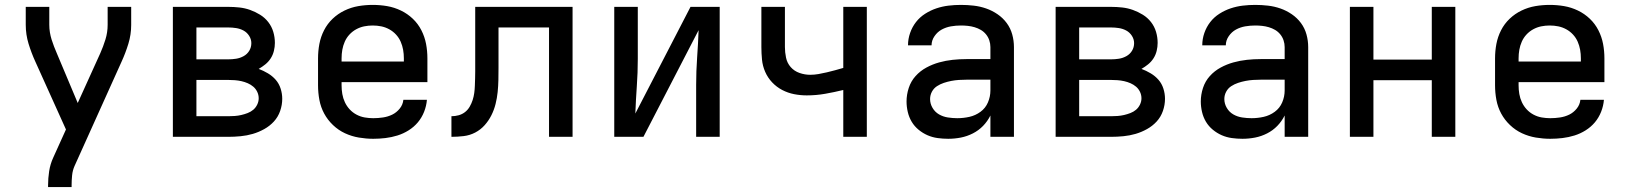

<svg xmlns="http://www.w3.org/2000/svg" viewBox="-20 -558 6640 783"><path d="M176 205V198Q176 169 180.5 140Q185 111 197 85L249 -30L124 -307Q108 -342 96.5 -379.5Q85 -417 85 -457V-530H181V-457Q181 -441 183.5 -426Q186 -411 190.5 -396.5Q195 -382 200.5 -368Q206 -354 212 -340L297 -138L389 -341Q401 -368 410 -397Q419 -426 419 -457V-530H515V-456Q515 -417 503.5 -379.5Q492 -342 476 -307L284 119Q276 137 274 157.5Q272 178 272 198V205Z M685 0V-530H911Q934 -530 956.5 -527.5Q979 -525 1000 -517.5Q1021 -510 1040.5 -498Q1060 -486 1074 -468Q1088 -450 1094.5 -428Q1101 -406 1101 -383Q1101 -367 1097 -350.5Q1093 -334 1084 -320Q1075 -306 1062 -295.5Q1049 -285 1035 -277Q1054 -270 1072.5 -259Q1091 -248 1104.5 -232.5Q1118 -217 1124.5 -196.5Q1131 -176 1131 -155Q1131 -130 1122.5 -105.5Q1114 -81 1097 -62.5Q1080 -44 1057.5 -31.5Q1035 -19 1011 -12Q987 -5 961.5 -2.5Q936 0 911 0ZM781 -316H911Q927 -316 943 -318.5Q959 -321 973.5 -329Q988 -337 996.5 -351Q1005 -365 1005 -382Q1005 -382 1005 -382Q1005 -382 1005 -382Q1005 -398 996 -412Q987 -426 973 -433.5Q959 -441 943 -443.5Q927 -446 911 -446H781ZM781 -84H911Q924 -84 937.5 -85Q951 -86 964 -89Q977 -92 990 -97Q1003 -102 1013 -110.5Q1023 -119 1029 -131.5Q1035 -144 1035 -157Q1035 -171 1029 -183.5Q1023 -196 1013 -204.5Q1003 -213 990.5 -218.5Q978 -224 964.5 -227Q951 -230 937.5 -231Q924 -232 911 -232H781Z M1502 8Q1473 8 1443.5 3Q1414 -2 1387 -14.5Q1360 -27 1338 -48Q1316 -69 1302 -95Q1288 -121 1282.5 -150.5Q1277 -180 1277 -210V-320Q1277 -350 1282.5 -379Q1288 -408 1301.5 -434.5Q1315 -461 1336.5 -481.5Q1358 -502 1385 -515Q1412 -528 1441 -533Q1470 -538 1500 -538Q1530 -538 1559 -533Q1588 -528 1615 -515Q1642 -502 1663.5 -481.5Q1685 -461 1698.5 -434.5Q1712 -408 1717.5 -379Q1723 -350 1723 -320V-223H1373V-210Q1373 -192 1376 -174.5Q1379 -157 1386.5 -141Q1394 -125 1406 -112Q1418 -99 1434 -90.5Q1450 -82 1467.5 -79Q1485 -76 1502 -76Q1522 -76 1542 -79Q1562 -82 1579.5 -90.5Q1597 -99 1610 -115Q1623 -131 1625 -151H1721Q1719 -126 1709.5 -102Q1700 -78 1684 -59Q1668 -40 1646.5 -26.5Q1625 -13 1601 -5.5Q1577 2 1552 5Q1527 8 1502 8ZM1373 -307H1627V-320Q1627 -338 1624 -355Q1621 -372 1614 -388Q1607 -404 1595 -417Q1583 -430 1567.5 -438.5Q1552 -447 1535 -450.5Q1518 -454 1500 -454Q1482 -454 1465 -450.5Q1448 -447 1432.5 -438.5Q1417 -430 1405 -417Q1393 -404 1386 -388Q1379 -372 1376 -355Q1373 -338 1373 -320Z M1821 0V-84Q1836 -84 1850.5 -88Q1865 -92 1876.5 -101Q1888 -110 1895.5 -123Q1903 -136 1907.5 -150Q1912 -164 1914 -178.5Q1916 -193 1916.5 -208Q1917 -223 1917.5 -237.5Q1918 -252 1918 -267Q1918 -271 1918 -275Q1918 -279 1918 -283V-530H2315V0H2219V-446H2013V-283Q2013 -283 2013 -283Q2013 -283 2013 -283V-282Q2013 -257 2012.5 -232Q2012 -207 2009.5 -182.5Q2007 -158 2001 -134Q1995 -110 1984 -88Q1973 -66 1956.5 -47.5Q1940 -29 1918 -17.5Q1896 -6 1871 -3Q1846 0 1821 0Z M2485 0V-530H2581V-318Q2581 -262 2577 -206Q2573 -150 2571 -95L2796 -530H2915V0H2819V-212Q2819 -268 2823 -324Q2827 -380 2829 -435L2604 0Z M3419 0V-191Q3382 -182 3345 -175.5Q3308 -169 3270 -169Q3244 -169 3218.5 -174Q3193 -179 3170 -191Q3147 -203 3129 -222Q3111 -241 3100.5 -265Q3090 -289 3087.5 -315Q3085 -341 3085 -366V-530H3181V-366Q3181 -345 3185.5 -323Q3190 -301 3204.5 -284.5Q3219 -268 3240.5 -260.5Q3262 -253 3284 -253Q3301 -253 3318 -256Q3335 -259 3352 -263Q3369 -267 3385.5 -271.5Q3402 -276 3419 -281V-530H3515V0Z M3847 8Q3825 8 3803.5 5Q3782 2 3762.5 -6.5Q3743 -15 3726 -29Q3709 -43 3698 -61.5Q3687 -80 3682 -101.5Q3677 -123 3677 -144Q3677 -172 3686 -199.5Q3695 -227 3714 -248Q3733 -269 3758 -282.5Q3783 -296 3810 -303.5Q3837 -311 3865 -314Q3893 -317 3921 -317H4019V-366Q4019 -380 4014.5 -393.5Q4010 -407 4001 -418Q3992 -429 3980 -436Q3968 -443 3954.5 -447Q3941 -451 3927 -452.5Q3913 -454 3899 -454Q3878 -454 3858 -450.5Q3838 -447 3820.5 -437.5Q3803 -428 3791 -410.5Q3779 -393 3779 -373Q3779 -373 3779 -373Q3779 -373 3779 -373H3683Q3683 -373 3683 -373Q3683 -373 3683 -374Q3683 -399 3691.5 -423.5Q3700 -448 3715.5 -468Q3731 -488 3753 -502Q3775 -516 3799 -524Q3823 -532 3848 -535Q3873 -538 3899 -538Q3925 -538 3951 -535Q3977 -532 4001.5 -523.5Q4026 -515 4048 -500Q4070 -485 4085.5 -464Q4101 -443 4108 -417.5Q4115 -392 4115 -366V0H4019V-87Q4007 -63 3989 -44.5Q3971 -26 3947.5 -14Q3924 -2 3898.5 3Q3873 8 3847 8ZM3884 -76Q3909 -76 3933.5 -81.5Q3958 -87 3978.5 -102Q3999 -117 4009 -140.5Q4019 -164 4019 -189V-233H3921Q3906 -233 3890.5 -232Q3875 -231 3859.5 -228Q3844 -225 3829 -220Q3814 -215 3801 -206.5Q3788 -198 3780.5 -184Q3773 -170 3773 -154Q3773 -135 3783 -118Q3793 -101 3809.5 -91.5Q3826 -82 3845.5 -79Q3865 -76 3884 -76Z M4285 0V-530H4511Q4534 -530 4556.5 -527.5Q4579 -525 4600 -517.5Q4621 -510 4640.5 -498Q4660 -486 4674 -468Q4688 -450 4694.5 -428Q4701 -406 4701 -383Q4701 -367 4697 -350.5Q4693 -334 4684 -320Q4675 -306 4662 -295.5Q4649 -285 4635 -277Q4654 -270 4672.5 -259Q4691 -248 4704.5 -232.5Q4718 -217 4724.5 -196.5Q4731 -176 4731 -155Q4731 -130 4722.5 -105.5Q4714 -81 4697 -62.5Q4680 -44 4657.5 -31.5Q4635 -19 4611 -12Q4587 -5 4561.5 -2.5Q4536 0 4511 0ZM4381 -316H4511Q4527 -316 4543 -318.5Q4559 -321 4573.5 -329Q4588 -337 4596.5 -351Q4605 -365 4605 -382Q4605 -382 4605 -382Q4605 -382 4605 -382Q4605 -398 4596 -412Q4587 -426 4573 -433.5Q4559 -441 4543 -443.5Q4527 -446 4511 -446H4381ZM4381 -84H4511Q4524 -84 4537.5 -85Q4551 -86 4564 -89Q4577 -92 4590 -97Q4603 -102 4613 -110.5Q4623 -119 4629 -131.5Q4635 -144 4635 -157Q4635 -171 4629 -183.5Q4623 -196 4613 -204.5Q4603 -213 4590.5 -218.5Q4578 -224 4564.5 -227Q4551 -230 4537.5 -231Q4524 -232 4511 -232H4381Z M5047 8Q5025 8 5003.5 5Q4982 2 4962.5 -6.5Q4943 -15 4926 -29Q4909 -43 4898 -61.5Q4887 -80 4882 -101.5Q4877 -123 4877 -144Q4877 -172 4886 -199.5Q4895 -227 4914 -248Q4933 -269 4958 -282.5Q4983 -296 5010 -303.5Q5037 -311 5065 -314Q5093 -317 5121 -317H5219V-366Q5219 -380 5214.5 -393.5Q5210 -407 5201 -418Q5192 -429 5180 -436Q5168 -443 5154.5 -447Q5141 -451 5127 -452.5Q5113 -454 5099 -454Q5078 -454 5058 -450.5Q5038 -447 5020.5 -437.5Q5003 -428 4991 -410.5Q4979 -393 4979 -373Q4979 -373 4979 -373Q4979 -373 4979 -373H4883Q4883 -373 4883 -373Q4883 -373 4883 -374Q4883 -399 4891.5 -423.5Q4900 -448 4915.5 -468Q4931 -488 4953 -502Q4975 -516 4999 -524Q5023 -532 5048 -535Q5073 -538 5099 -538Q5125 -538 5151 -535Q5177 -532 5201.5 -523.5Q5226 -515 5248 -500Q5270 -485 5285.5 -464Q5301 -443 5308 -417.5Q5315 -392 5315 -366V0H5219V-87Q5207 -63 5189 -44.5Q5171 -26 5147.5 -14Q5124 -2 5098.5 3Q5073 8 5047 8ZM5084 -76Q5109 -76 5133.5 -81.5Q5158 -87 5178.5 -102Q5199 -117 5209 -140.5Q5219 -164 5219 -189V-233H5121Q5106 -233 5090.5 -232Q5075 -231 5059.5 -228Q5044 -225 5029 -220Q5014 -215 5001 -206.5Q4988 -198 4980.5 -184Q4973 -170 4973 -154Q4973 -135 4983 -118Q4993 -101 5009.5 -91.5Q5026 -82 5045.5 -79Q5065 -76 5084 -76Z M5485 0V-530H5581V-315H5819V-530H5915V0H5819V-231H5581V0Z M6302 8Q6273 8 6243.5 3Q6214 -2 6187 -14.5Q6160 -27 6138 -48Q6116 -69 6102 -95Q6088 -121 6082.5 -150.5Q6077 -180 6077 -210V-320Q6077 -350 6082.5 -379Q6088 -408 6101.5 -434.5Q6115 -461 6136.5 -481.5Q6158 -502 6185 -515Q6212 -528 6241 -533Q6270 -538 6300 -538Q6330 -538 6359 -533Q6388 -528 6415 -515Q6442 -502 6463.5 -481.5Q6485 -461 6498.5 -434.5Q6512 -408 6517.5 -379Q6523 -350 6523 -320V-223H6173V-210Q6173 -192 6176 -174.5Q6179 -157 6186.5 -141Q6194 -125 6206 -112Q6218 -99 6234 -90.5Q6250 -82 6267.5 -79Q6285 -76 6302 -76Q6322 -76 6342 -79Q6362 -82 6379.5 -90.5Q6397 -99 6410 -115Q6423 -131 6425 -151H6521Q6519 -126 6509.5 -102Q6500 -78 6484 -59Q6468 -40 6446.5 -26.5Q6425 -13 6401 -5.5Q6377 2 6352 5Q6327 8 6302 8ZM6173 -307H6427V-320Q6427 -338 6424 -355Q6421 -372 6414 -388Q6407 -404 6395 -417Q6383 -430 6367.5 -438.5Q6352 -447 6335 -450.5Q6318 -454 6300 -454Q6282 -454 6265 -450.5Q6248 -447 6232.5 -438.5Q6217 -430 6205 -417Q6193 -404 6186 -388Q6179 -372 6176 -355Q6173 -338 6173 -320Z"/></svg>

Font: Iosevka Curly Medium Extended
Style: Regular
Weight: 500
Width: 7
Monospace: yes
Designer: Belleve Invis
Foundry: Belleve Invis
Version: Version 11.1.0; ttfautohint (v1.8.3)